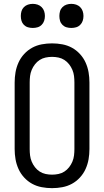

<svg xmlns="http://www.w3.org/2000/svg" viewBox="-20 -968 540 996"><path d="M250 8Q223 8 196.5 3Q170 -2 147 -14.5Q124 -27 105.5 -47Q87 -67 76 -91.5Q65 -116 60.5 -142Q56 -168 56 -195V-540Q56 -567 60.5 -593Q65 -619 76 -643.5Q87 -668 105.5 -688Q124 -708 147 -720.5Q170 -733 196.5 -738Q223 -743 250 -743Q277 -743 303.5 -738Q330 -733 353 -720.5Q376 -708 394.5 -688Q413 -668 424 -643.5Q435 -619 439.5 -593Q444 -567 444 -540V-195Q444 -168 439.5 -142Q435 -116 424 -91.5Q413 -67 394.5 -47Q376 -27 353 -14.5Q330 -2 303.5 3Q277 8 250 8ZM250 -62Q267 -62 283.5 -65.5Q300 -69 314 -78Q328 -87 338.5 -100.5Q349 -114 355.5 -129.5Q362 -145 364 -161.5Q366 -178 366 -195V-540Q366 -557 364 -573.5Q362 -590 355.5 -605.5Q349 -621 338.5 -634.5Q328 -648 314 -657Q300 -666 283.5 -669.5Q267 -673 250 -673Q233 -673 216.5 -669.5Q200 -666 186 -657Q172 -648 161.5 -634.5Q151 -621 144.5 -605.5Q138 -590 136 -573.5Q134 -557 134 -540V-195Q134 -178 136 -161.5Q138 -145 144.5 -129.5Q151 -114 161.5 -100.5Q172 -87 186 -78Q200 -69 216.5 -65.5Q233 -62 250 -62ZM350 -823Q337 -823 325 -826.5Q313 -830 304 -839Q295 -848 291.5 -860Q288 -872 288 -885Q288 -898 291.5 -910Q295 -922 304 -931Q313 -940 325 -944Q337 -948 350 -948Q363 -948 375 -944Q387 -940 396 -931Q405 -922 409 -910Q413 -898 413 -885Q413 -872 409 -860Q405 -848 396 -839Q387 -830 375 -826.5Q363 -823 350 -823ZM150 -823Q137 -823 125 -826.5Q113 -830 104 -839Q95 -848 91.5 -860Q88 -872 88 -885Q88 -898 91.5 -910Q95 -922 104 -931Q113 -940 125 -944Q137 -948 150 -948Q163 -948 175 -944Q187 -940 196 -931Q205 -922 209 -910Q213 -898 213 -885Q213 -872 209 -860Q205 -848 196 -839Q187 -830 175 -826.5Q163 -823 150 -823Z"/></svg>

Font: Iosevka www.saffi
Style: Regular
Weight: 400
Monospace: yes
Designer: Belleve Invis
Foundry: Belleve Invis
Version: Version 22.0.2; ttfautohint (v1.8.3)